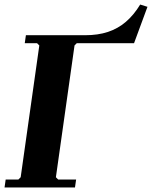

<svg xmlns="http://www.w3.org/2000/svg" viewBox="-23 -825 669 845"><path d="M-3 0 2 -35H58L68 -45L150 -625L140 -635H86L91 -670H352Q408 -670 452 -684.5Q496 -699 531 -729Q566 -759 594 -805L626 -795L567 -635H315L305 -625L223 -45L233 -35H312L307 0Z"/></svg>

Font: Brygada 1918
Style: Bold Italic
Weight: 700
Italic angle: -8°
Designer: Mateusz Machalski | Borys Kosmynka | Przemek Hoffer
Foundry: NIEPODLEGLA 2018
Version: Version 3.006